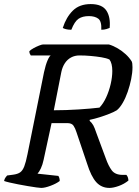

<svg xmlns="http://www.w3.org/2000/svg" viewBox="-31 -922 683 942"><path d="M171 0Q165 0 147 -2.5Q129 -5 105.5 -9Q82 -13 58.5 -17.5Q35 -22 16 -26.5Q-3 -31 -11 -34Q-9 -45 -3 -52.5Q3 -60 4 -61L34 -65Q56 -68 68 -76.5Q80 -85 88 -105.5Q96 -126 104 -166L185 -568Q193 -604 202 -625Q211 -646 218 -650H120Q117 -654 115 -659Q113 -664 113 -671Q120 -678 133.5 -685.5Q147 -693 161 -698.5Q175 -704 181 -704H503Q526 -697 547 -684.5Q568 -672 585.5 -656Q603 -640 615 -621Q617 -617 618 -610Q619 -603 619 -592Q619 -565 612.5 -533.5Q606 -502 595.5 -471.5Q585 -441 571 -417Q557 -393 542 -381Q529 -373 506.5 -364Q484 -355 458.5 -347Q433 -339 409 -334V-329Q420 -319 426.5 -307.5Q433 -296 442 -269L488 -145Q501 -108 517.5 -86Q534 -64 571 -64H589Q594 -59 596.5 -51Q599 -43 599 -36Q578 -19 551.5 -9.5Q525 0 506 0Q467 0 441.5 -28Q416 -56 396 -120L344 -274Q338 -293 329.5 -305.5Q321 -318 299 -318H222L183 -138Q178 -114 169.5 -96Q161 -78 153 -70L255 -59Q257 -57 259.5 -50.5Q262 -44 262 -34Q245 -21 217 -10.5Q189 0 171 0ZM233 -381Q292 -381 354 -385Q416 -389 457 -394Q476 -414 490 -444.5Q504 -475 512 -509.5Q520 -544 520 -574Q520 -592 516.5 -606.5Q513 -621 506 -630Q491 -637 466.5 -641Q442 -645 414 -647.5Q386 -650 359 -650Q336 -650 317.5 -640Q299 -630 287 -611.5Q275 -593 270 -569ZM319 -776Q303 -776 292 -779Q281 -782 277 -785Q294 -838 326.5 -870Q359 -902 414 -902Q470 -902 491 -870Q512 -838 507 -785Q503 -783 491.5 -779.5Q480 -776 466 -776Q468 -818 451 -830.5Q434 -843 405 -843Q374 -843 354.5 -830Q335 -817 319 -776Z"/></svg>

Font: Texturina Medium 12pt Medium
Style: Italic
Weight: 500
Italic angle: -11°
Version: Version 1.002